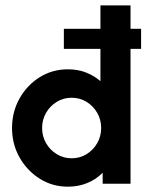

<svg xmlns="http://www.w3.org/2000/svg" viewBox="-20 -687 554 718"><path d="M234 11.1Q175.7 11.1 128.5 -18.8Q81.2 -48.6 53.1 -98.3Q25 -147.9 25 -208.3Q25 -268.8 53.1 -318.8Q81.2 -368.8 128.5 -398.3Q175.7 -427.8 234 -427.8Q270.8 -427.8 301.4 -416Q331.9 -404.2 355.6 -383.3V-504.2H218.8V-579.2H355.6V-666.7H468.1V-579.2H507.6V-504.2H468.1V0H363.9V-41Q340.3 -16.7 306.9 -2.8Q273.6 11.1 234 11.1ZM247.9 -95.1Q278.5 -95.1 303.5 -110.4Q328.5 -125.7 343.4 -151.4Q358.3 -177.1 358.3 -208.3Q358.3 -239.6 343.4 -265.3Q328.5 -291 303.5 -306.2Q278.5 -321.5 247.9 -321.5Q217.4 -321.5 192.4 -306.2Q167.4 -291 152.4 -265.3Q137.5 -239.6 137.5 -208.3Q137.5 -177.1 152.4 -151.4Q167.4 -125.7 192.4 -110.4Q217.4 -95.1 247.9 -95.1Z"/></svg>

Font: co2trust
Style: Bold
Weight: 700
Designer: Kristian Moeller
Foundry: Dicotype
Version: Version 1.000